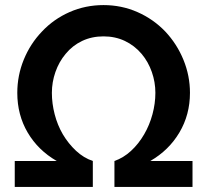

<svg xmlns="http://www.w3.org/2000/svg" viewBox="-20 -735 814 755"><path d="M345 0V-102Q309 -114 279 -142Q249 -170 227 -207Q206 -243 195 -285.5Q184 -328 184 -370Q184 -412 198 -452Q212 -492 238 -523Q265 -556 303 -574Q341 -592 387 -592Q433 -592 471 -574Q509 -556 537 -523Q563 -492 577 -452Q591 -412 591 -370Q591 -328 579.5 -285.5Q568 -243 547 -207Q525 -169 495 -141.5Q465 -114 430 -102V0H737V-102H571Q644 -144 685.5 -214Q727 -284 727 -370Q727 -437 701.5 -499.5Q676 -562 630 -611Q583 -660 520.5 -687.5Q458 -715 387 -715Q316 -715 253.5 -687.5Q191 -660 145 -611Q99 -563 73.5 -500.5Q48 -438 48 -370Q48 -283 89 -213.5Q130 -144 203 -102H38V0Z"/></svg>

Font: RT Raleway Bold
Style: Regular
Weight: 400
Designer: Matt McInerney, Pablo Impallari, Rodrigo Fuenzalida — Edited by Milan Moffatt in April 2016
Foundry: Matt McInerney, Pablo Impallari, Rodrigo Fuenzalida — Edited by Milan Moffatt in April 2016
Version: Version 3.001